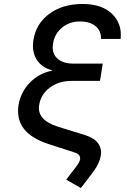

<svg xmlns="http://www.w3.org/2000/svg" viewBox="-20 -760 640 966"><path d="M382 -652Q329 -652 291.5 -620.5Q254 -589 247 -541Q239 -494 267 -467Q295 -440 348 -440H497L483 -353H339Q276 -353 230.5 -319Q185 -285 177 -231Q165 -157 270 -123L409 -80Q454 -66 473.5 -39Q493 -12 487 23Q479 68 439 118L387 186L313 144L368 72Q380 56 383 42Q386 16 355 7L228 -34Q138 -63 100.5 -111.5Q63 -160 73 -230Q84 -297 130.5 -344.5Q177 -392 241 -404V-407Q191 -419 165 -459.5Q139 -500 148 -558Q161 -641 228 -690.5Q295 -740 396 -740Q492 -740 543.5 -690.5Q595 -641 587 -564H488Q490 -603 462 -627.5Q434 -652 382 -652Z"/></svg>

Font: JetBrains Mono NL Medium
Style: Italic
Weight: 500
Italic angle: -9°
Monospace: yes
Designer: Philipp Nurullin, Konstantin Bulenkov
Foundry: JetBrains
Version: Version 2.305; ttfautohint (v1.8.4.7-5d5b)